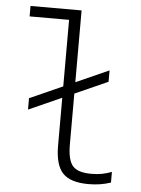

<svg xmlns="http://www.w3.org/2000/svg" viewBox="-53 -772 606 824"><g transform="rotate(5 250.0 -360.0)"><path d="M73 -286V-335L407 -484V-435ZM359 10Q281 10 248 -25Q215 -60 215 -143V-685H45V-730H265V-152Q265 -86 287 -60.5Q309 -35 367 -35Q393 -35 413.5 -39Q434 -43 455 -51V-5Q431 3 407.5 6.5Q384 10 359 10Z"/></g></svg>

Font: M PLUS Code Latin Light
Style: Regular
Weight: 300
Designer: Coji Morishita
Foundry: UNDERFOREST DESIGN
Version: Version 1.002; ttfautohint (v1.8.3)